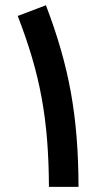

<svg xmlns="http://www.w3.org/2000/svg" viewBox="-20 -725 373 745"><path d="M284.7 0C283.7 -276.9 248 -468.8 158.2 -704.6L48.8 -663.1C136.2 -437 168.5 -263.2 169.9 0Z"/></svg>

Font: Estedad SemiBold
Style: Regular
Weight: 600
Designer: Amin Abedi
Version: Version 7.3